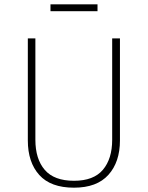

<svg xmlns="http://www.w3.org/2000/svg" viewBox="-20 -860 684 890"><path d="M432 -808H214V-840H432ZM536 -682V-209Q536 -109 482.5 -49.5Q429 10 323 10Q215 10 162 -49Q109 -108 109 -209V-682H144V-212Q144 -123 187.5 -72.5Q231 -22 323 -22Q414 -22 457 -73Q500 -124 500 -212V-682Z"/></svg>

Font: Fira Sans UltraLight
Style: Regular
Weight: 200
Designer: Carrois Corporate & Edenspiekermann AG
Foundry: Carrois Corporate GbR & Edenspiekermann AG
Version: Version 4.106;PS 004.106;hotconv 1.0.70;makeotf.lib2.5.58329